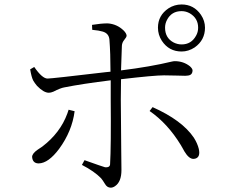

<svg xmlns="http://www.w3.org/2000/svg" viewBox="-20 -826 1040 873"><path d="M805.7 -775.4Q759.8 -775.4 739.3 -735.4Q730.5 -718.8 730.5 -700.2Q730.5 -653.3 769.5 -632.8Q787.1 -624 805.7 -624Q849.6 -624 871.1 -663.1Q880.9 -679.7 880.9 -700.2Q880.9 -743.2 842.8 -765.6Q825.2 -775.4 805.7 -775.4ZM805.7 -591.8Q748 -591.8 715.8 -640.6Q698.2 -668 698.2 -700.2Q698.2 -755.9 746.1 -788.1Q773.4 -805.7 805.7 -805.7Q861.3 -805.7 893.6 -758.8Q912.1 -731.4 912.1 -700.2Q912.1 -643.6 865.2 -610.4Q836.9 -591.8 805.7 -591.8ZM292 -327.1 319.3 -320.3Q307.6 -229.5 249 -149.4Q200.2 -84 156.2 -83Q131.8 -83 127 -105.5Q126 -109.4 126 -112.3Q126 -127.9 151.4 -145.5Q153.3 -146.5 157.2 -149.4Q167 -155.3 171.9 -159.2Q253.9 -221.7 286.1 -309.6Q289.1 -318.4 292 -327.1ZM399.4 -690.4 398.4 -712.9Q439.5 -719.7 469.7 -719.7Q511.7 -716.8 542 -687.5Q554.7 -674.8 555.7 -664.1Q555.7 -657.2 544.9 -644.5Q535.2 -632.8 534.2 -618.2Q531.2 -543 530.3 -505.9Q664.1 -522.5 760.7 -545.9Q769.5 -547.9 774.4 -547.9Q814.5 -547.9 843.8 -524.4Q854.5 -514.6 855.5 -506.8Q855.5 -484.4 834 -482.4Q828.1 -481.4 822.3 -481.4Q809.6 -481.4 782.2 -482.4Q747.1 -483.4 725.6 -483.4Q680.7 -483.4 530.3 -465.8Q529.3 -430.7 529.3 -373Q529.3 -330.1 531.2 -146.5Q532.2 -62.5 532.2 -52.7Q532.2 1 502.9 20.5Q493.2 27.3 483.4 27.3Q466.8 27.3 457 9.8Q446.3 -7.8 439.5 -15.6Q409.2 -46.9 352.5 -76.2L364.3 -97.7Q446.3 -68.4 458 -65.4Q478.5 -63.5 480.5 -78.1Q485.4 -161.1 483.4 -375V-460.9Q356.4 -445.3 272.5 -428.7Q254.9 -425.8 222.7 -409.2Q210.9 -404.3 202.1 -404.3Q178.7 -404.3 148.4 -435.5Q137.7 -448.2 130.9 -460Q123 -475.6 117.2 -510.7L135.7 -521.5Q171.9 -468.8 196.3 -468.8Q214.8 -468.8 461.9 -498Q473.6 -499 482.4 -500Q482.4 -583 477.5 -646.5Q474.6 -674.8 446.3 -682.6Q430.7 -687.5 399.4 -690.4ZM660.2 -321.3 673.8 -338.9Q807.6 -279.3 861.3 -200.2Q877.9 -173.8 883.8 -149.4Q892.6 -111.3 867.2 -104.5Q863.3 -103.5 859.4 -103.5Q838.9 -103.5 818.4 -137.7Q816.4 -141.6 812.5 -148.4Q805.7 -161.1 801.8 -167Q742.2 -264.6 660.2 -321.3Z"/></svg>

Font: GenYoMin JP Light
Style: Regular
Weight: 300
Version: Version 1.001;PS 1;hotconv 16.6.51;makeotf.lib2.5.65220 DEVE